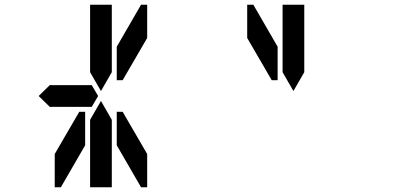

<svg xmlns="http://www.w3.org/2000/svg" viewBox="-20 -907 1672 814"><path d="M144 -500 192 -547V-546H328H369L396 -500L369 -454H212H209H192V-453ZM362 -673V-887H454V-876V-673V-601L408 -521L362 -601ZM578 -887H604V-746L500 -567H475V-709ZM341 -291 238 -113H212V-254L316 -433H341ZM454 -157V-113H362V-327V-399L408 -479L454 -399V-327ZM475 -433H500L604 -254V-113H578L475 -291ZM1157 -567H1132L1028 -746V-887H1054L1157 -709ZM1178 -673V-887H1270V-876V-673V-601L1224 -521L1178 -601Z"/></svg>

Font: DSEG14 Classic
Style: Regular
Weight: 400
Designer: Keshikan(Twitter:@keshinomi_88pro)
Version: Version 0.46